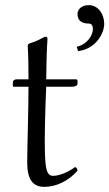

<svg xmlns="http://www.w3.org/2000/svg" viewBox="-20 -718 426 748"><path d="M326 -698C296 -698 282 -680 282 -664C282 -648 287 -626 328 -626C336 -626 342 -618 342 -605C342 -582 321 -545 279 -536L284 -519C354 -527 386 -589 386 -625C386 -661 364 -698 326 -698ZM47 -409C34 -409 30 -403 30 -395V-386C30 -381 31 -380 35 -380H91C91 -285 86 -145 86 -85C86 -17 109 10 153 10C197 10 245 -11 282 -53C280 -63 278.5 -65 272 -67C247 -48 212 -33 187 -33C161 -33 157.4 -62 155 -121C153 -171 156 -291 160 -380H259C269 -380 282 -383 282 -392V-403C282 -407 280 -409 275 -409H160L161 -466C162.1 -528 165 -566 165 -566C165 -572 162 -575 158 -575C151 -575 136 -564 121 -558C105 -551 88 -550 88 -540C88 -529 91 -515 91 -409Z"/></svg>

Font: Libertinus Serif Display
Style: Regular
Weight: 400
Designer: Philipp H. Poll
Foundry: Khaled Hosny
Version: Version 6.1